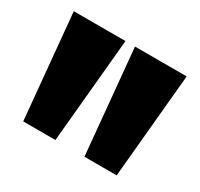

<svg xmlns="http://www.w3.org/2000/svg" viewBox="-97 -928 672 645"><g transform="rotate(30 239.0 -605.0)"><path d="M58 -402.5 20 -808H220.5L183 -402.5ZM295.5 -402.5 257.5 -808H458L420.5 -402.5Z"/></g></svg>

Font: Encode Sans SemiCondensed SemiCondensed Black
Style: Regular
Weight: 900
Width: 4
Designer: Multiple Designers
Foundry: Impallari Type
Version: Version 3.000; ttfautohint (v1.8.3) -l 8 -r 50 -G 200 -x 14 